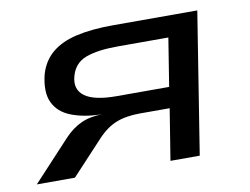

<svg xmlns="http://www.w3.org/2000/svg" viewBox="-61 -581 865 665"><g transform="rotate(-10 372.0 -248.5)"><path d="M18 0 149 -141Q177 -171 209.5 -185.5Q242 -200 286 -200H290H277Q217 -202 174 -219Q131 -236 113.5 -273Q96 -310 111 -371Q124 -416 157 -444Q190 -472 244 -484.5Q298 -497 374 -497H670L591 0H488L517 -180H413Q363 -180 328 -166Q293 -152 261 -117L152 0ZM343 -253H528L555 -422H377Q306 -422 264.5 -406.5Q223 -391 211 -346Q199 -301 232 -277Q265 -253 343 -253Z"/></g></svg>

Font: Nunito Sans 7pt Expanded Medium
Style: Italic
Weight: 500
Width: 7
Italic angle: -9°
Designer: Vernon Adams
Foundry: Vernon Adams
Version: Version 3.101;gftools[0.9.27]